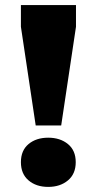

<svg xmlns="http://www.w3.org/2000/svg" viewBox="-20 -720 381 753"><path d="M62 -700V-615L120 -228H220L278 -615V-700ZM62 -84Q62 -38 92 -12.5Q122 13 169 13Q216 13 246.5 -12.5Q277 -38 277 -84Q277 -130 246.5 -155Q216 -180 169 -180Q122 -180 92 -155Q62 -130 62 -84Z"/></svg>

Font: Geom Black
Style: Bold
Weight: 900
Version: Version 1.102